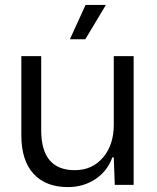

<svg xmlns="http://www.w3.org/2000/svg" viewBox="-20 -754 641 783"><path d="M257 9Q167 9 117 -45Q67 -99 67 -203V-525H148V-223Q148 -60 285 -60Q356 -60 400 -111.5Q444 -163 444 -245V-525H525V0H448L444 -112H438Q418 -56 369 -23.5Q320 9 257 9ZM265 -594 329 -734H412L328 -594Z"/></svg>

Font: Mona Sans
Style: Regular
Weight: 400
Designer: Deni Anggara
Foundry: GitHub
Version: Version 2.000;Glyphs 3.2.3 (3260)